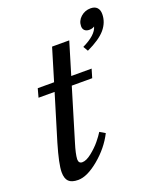

<svg xmlns="http://www.w3.org/2000/svg" viewBox="-146 -868 793 965"><g transform="rotate(-20 251.0 -385.0)"><path d="M344.2 -446.8H234.9L151.9 -171.9Q135.3 -118.7 133.8 -89.8Q133.8 -66.9 153.8 -66.9Q175.3 -66.9 204.6 -90.3Q233.9 -113.8 253.9 -138.2Q273.9 -162.6 285.2 -181.2L314 -164.1Q279.3 -95.7 215.8 -43Q152.3 9.8 104 9.8Q69.3 9.8 53.7 -5.6Q38.1 -21 38.1 -55.2Q38.1 -97.7 68.8 -202.1L143.1 -446.8H57.1L69.8 -493.2H157.2L209 -665H300.8L249 -493.2H357.9ZM371.1 -584 356 -609.9Q430.7 -645.5 441.9 -688Q431.2 -680.2 414.1 -680.2Q398.4 -680.2 389.6 -688.5Q380.9 -696.8 380.9 -710.9Q380.9 -739.7 403.3 -759.8Q425.8 -779.8 456.1 -779.8Q478.5 -779.8 490.2 -767.6Q502 -755.4 502 -732.9Q502 -689 471.7 -652.8Q441.4 -616.7 371.1 -584Z"/></g></svg>

Font: Libre Baskerville
Style: Italic
Weight: 400
Designer: Pablo Impallari, Rodrigo Fuenzalida
Foundry: Pablo Impallari, Rodrigo Fuenzalida
Version: Version 1.000